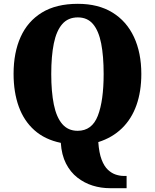

<svg xmlns="http://www.w3.org/2000/svg" viewBox="-20 -745 810 1004"><path d="M554 239Q508 239 464.5 225.5Q421 212 384.5 183.5Q348 155 325 110Q302 65 298 2Q215 -15 160 -64Q105 -113 78 -188Q51 -263 51 -359Q51 -470 88 -552Q125 -634 199.5 -679.5Q274 -725 387 -725Q494 -725 568 -679.5Q642 -634 680.5 -551.5Q719 -469 719 -358Q719 -267 693.5 -195Q668 -123 617.5 -74Q567 -25 494 -2Q498 55 511.5 90Q525 125 544.5 143Q564 161 585.5 168Q607 175 627 175H642V239ZM386 -61Q461 -61 491.5 -139.5Q522 -218 522 -358Q522 -452 509 -518Q496 -584 466.5 -619Q437 -654 387 -654Q336 -654 305.5 -619Q275 -584 261.5 -518Q248 -452 248 -358Q248 -265 261.5 -198.5Q275 -132 305.5 -96.5Q336 -61 386 -61Z"/></svg>

Font: Noto Serif Khmer SemiCondensed Black
Style: Regular
Weight: 900
Width: 4
Designer: Danh Hong and the Monotype Design Team
Foundry: Monotype Imaging Inc.
Version: Version 2.004